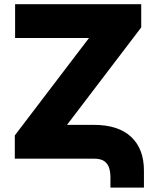

<svg xmlns="http://www.w3.org/2000/svg" viewBox="-20 -747 735 904"><path d="M421.9 0H49.7V-109.4L399.1 -568.2H51.1V-727.3H644.9V-617.9L295.5 -159.1H421.9Q537.3 -159.1 597.7 -102.3Q658 -45.5 657.7 56.8V136.4H500V92.3Q500.4 67.5 494.7 46.5Q489 25.6 472.3 12.8Q455.6 0 421.9 0Z"/></svg>

Font: Inter UI Black
Style: Regular
Weight: 900
Designer: Rasmus Andersson
Foundry: rsms
Version: 3.2;8d6f07862